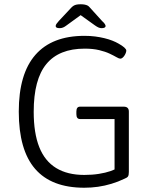

<svg xmlns="http://www.w3.org/2000/svg" viewBox="-20 -874 712 900"><path d="M375 6Q221 6 144.5 -82.5Q68 -171 68 -351Q68 -528 146 -617Q224 -706 376 -706Q403 -706 426 -703Q449 -700 469.5 -695Q490 -690 506.5 -683.5Q523 -677 535 -670Q553 -660 562.5 -651.5Q572 -643 572 -637Q572 -632 569.5 -625.5Q567 -619 563 -613Q559 -607 554 -603Q549 -599 544 -599Q538 -599 526 -606Q514 -613 494 -622.5Q474 -632 445 -639Q416 -646 377 -646Q257 -646 197.5 -574Q138 -502 138 -350Q138 -250 164 -184.5Q190 -119 243 -86.5Q296 -54 375 -54Q412 -54 443.5 -59Q475 -64 498 -72Q521 -80 534 -89L517 -45V-316H355Q338 -316 338 -339V-351Q338 -374 355 -374H560Q584 -374 584 -351V-68Q584 -53 580 -47Q576 -41 563 -36Q534 -22 502.5 -12.5Q471 -3 439.5 1.5Q408 6 375 6ZM260 -742Q250 -742 245.5 -744.5Q241 -747 241 -752Q241 -757 245 -762.5Q249 -768 256 -776L315 -839Q321 -845 326.5 -848Q332 -851 339.5 -852.5Q347 -854 358 -854Q369 -854 376.5 -852.5Q384 -851 389.5 -848.5Q395 -846 400 -840L459 -775Q467 -768 471 -762Q475 -756 475 -752Q475 -747 470 -744.5Q465 -742 456 -742Q449 -742 442 -745Q435 -748 425 -755L358 -803L292 -755Q283 -748 275.5 -745Q268 -742 260 -742Z"/></svg>

Font: Asap Light
Style: Regular
Weight: 300
Designer: Pablo Cosgaya
Foundry: Omnibus-Type
Version: Version 3.001